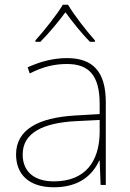

<svg xmlns="http://www.w3.org/2000/svg" viewBox="-20 -783 551 813"><path d="M268 -763H246C222 -722 167 -653 130 -612V-606H151C188 -643 229 -693 257 -731C285 -693 324 -643 361 -606H382V-612C345 -653 292 -722 268 -763ZM264 -537C205 -537 150 -522 97 -498L106 -472C163 -501 211 -512 264 -512C357 -512 402 -463 402 -343V-300L299 -294C142 -285 48 -234 48 -129C48 -45 102 10 208 10C316 10 372 -42 400 -103H402L406 0H428V-350C428 -480 373 -537 264 -537ZM301 -270 402 -275V-220C400 -99 341 -15 208 -15C123 -15 76 -58 76 -129C76 -222 165 -263 301 -270Z"/></svg>

Font: Noto Sans Malayalam Thin
Style: Regular
Weight: 100
Designer: Jelle Bosma - Monotype Design Team
Foundry: Monotype Imaging Inc.
Version: Version 2.104